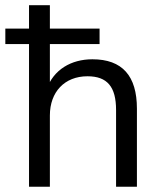

<svg xmlns="http://www.w3.org/2000/svg" viewBox="-36 -711 613 731"><path d="M74.5 0H153.9V-271.6C153.9 -360.8 209.8 -420.6 297.1 -420.6C372.5 -420.6 405.9 -380.4 405.9 -292.2V0H485.3V-297.1C485.3 -422.5 429.4 -485.3 315.7 -485.3C235.3 -485.3 167.6 -446.1 141.2 -370.6H153.9V-543.1H343.1V-602H153.9V-691.2H74.5V-602H-15.7V-543.1H74.5Z"/></svg>

Font: LL Pando Sans
Style: Regular
Weight: 400
Designer: Joshua Smith
Foundry: Joshua Smith
Version: Version 1.000;Glyphs 3.2.1 (3258)